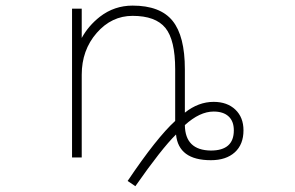

<svg xmlns="http://www.w3.org/2000/svg" viewBox="-20 -555 1040 678"><path d="M632.8 -113.3Q633.8 -24.4 724.6 -23.4Q805.7 -23.4 805.7 -94.7Q805.7 -127 787.1 -144Q768.6 -161.1 734.4 -161.1Q685.5 -161.1 632.8 -113.3ZM601.6 -80.1Q550.8 -30.3 458 102.5L430.7 84Q533.2 -68.4 598.6 -127.9V-310.5Q598.6 -414.1 564 -456.5Q529.3 -499 448.2 -499Q374 -499 321.3 -438.5Q268.6 -377.9 268.6 -291V1H234.4V-524.4H268.6V-420.9Q292 -463.9 333 -496.1Q383.8 -535.2 448.2 -535.2Q545.9 -535.2 589.4 -481.4Q632.8 -427.7 632.8 -310.5V-157.2Q680.7 -195.3 734.4 -195.3Q782.2 -195.3 811 -168Q839.8 -140.6 839.8 -94.7Q839.8 -44.9 809.1 -17.1Q778.3 10.7 724.6 10.7Q610.4 10.7 601.6 -80.1Z"/></svg>

Font: GenEi Gothic M ExtraLight
Style: Regular
Weight: 200
Designer: o_tamon (Modified); [Source Han Sans]
Ryoko NISHIZUKA  (kana & ideographs); Paul D. Hunt (Latin, Greek & Cyrillic); Wenl
Version: Version 1.1a;Original Version 1.004